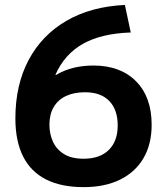

<svg xmlns="http://www.w3.org/2000/svg" viewBox="-20 -759 687 789"><path d="M323.2 10Q231.6 10 169 -21.7Q106.5 -53.4 74.8 -116.4Q43.2 -179.5 43.2 -272.1Q43.2 -410.1 97.7 -512.5Q152.1 -614.9 253.1 -673.5Q354.1 -732.1 493.2 -738.7L517.3 -625.5Q396.1 -621.5 320.6 -578.7Q245 -536 207.8 -451.8L209.8 -450.7Q243.6 -470.9 282.1 -480.3Q320.5 -489.7 364.1 -489.7Q475 -489.7 539.1 -424.9Q603.2 -360.1 603.2 -246.1Q603.2 -166.4 569.6 -109Q536.1 -51.7 473.4 -20.8Q410.7 10 323.2 10ZM323.2 -106.7Q390.5 -106.7 427.1 -142.9Q463.7 -179.1 463.7 -243.4Q463.7 -308.6 428.8 -344.2Q393.8 -379.9 329.9 -379.9Q283.7 -379.9 251 -364.4Q218.4 -349 200.8 -319.1Q183.1 -289.3 183.1 -246.6Q183.1 -209.1 197.4 -177.2Q211.7 -145.3 242.8 -126Q274 -106.7 323.2 -106.7Z"/></svg>

Font: M PLUS 1 Thin
Style: Regular
Weight: 100
Designer: Coji Morishita
Foundry: UNDERFOREST DESIGN
Version: Version 1.001